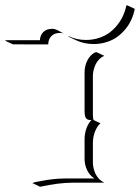

<svg xmlns="http://www.w3.org/2000/svg" viewBox="-98 -689 539 739"><path d="M-78.1 -532.2 -75.7 -534.2H55.7Q56.4 -553.7 68.8 -565.9Q81.3 -578.1 103.5 -578.1Q106.2 -578.1 108.9 -577.8Q111.6 -577.4 114.7 -576.2Q117.9 -575 120.2 -574.1Q122.6 -573.2 126.5 -571.2Q130.4 -569.1 132.3 -568Q134.3 -566.9 139.2 -564.1Q144 -561.3 146 -560.1L140.1 -561.5Q136.7 -562.3 133.5 -562.3Q111.3 -562.3 99.5 -549.8Q87.6 -537.4 87.6 -518.1L-48.1 -518.3ZM165 -548.1 166 -549.8Q197.8 -535.2 232.4 -535.2Q259.5 -535.2 283.2 -543.1Q306.9 -551 324.1 -564Q341.3 -576.9 354.7 -594.2Q368.2 -611.6 376.2 -629.8Q384.3 -647.9 388.2 -667L390.6 -668.9L420.7 -655Q416.7 -633.8 408 -614.1Q399.2 -594.5 385.1 -577.3Q371.1 -560.1 353.4 -547.2Q335.7 -534.4 312.3 -527Q288.8 -519.5 262.7 -519.5Q226.1 -519.5 195.1 -533.9ZM26.4 15.6 38.6 11.7Q42.7 11 58.3 8.1Q74 5.1 80.9 4Q87.9 2.9 101 1.2Q114 -0.5 125.9 -1.2Q137.7 -2 150.1 -2H265.6Q247.6 -13.2 237.5 -33.9Q227.5 -54.7 227.5 -78.1V-152.3Q227.5 -174.8 234.7 -194.8Q241.9 -214.8 253.9 -226.6Q246.6 -226.8 242.3 -227.9Q238 -229 234.3 -232.7Q230.5 -236.3 229 -243.9Q227.5 -251.5 227.5 -263.7V-410.2Q227.5 -433.8 237.4 -454.6Q247.3 -475.3 265.4 -486.3L273.4 -488.3L303.5 -474.1Q292 -469.2 283.2 -460.1Q274.4 -450.9 269.4 -439.9Q264.4 -429 262 -417.8Q259.5 -406.7 259.5 -396.2V-249.5Q259.5 -234.4 262 -227.1L288.8 -214.4Q276.1 -203.9 267.8 -183Q259.5 -162.1 259.5 -138.4V-64Q259.5 -53 262 -42.1Q264.4 -31.2 269.4 -20.4Q274.4 -9.5 283.2 -0.5Q292 8.5 303.5 14.2H180.4Q128.9 14.2 56.4 29.8Z"/></svg>

Font: AgreloyOut1
Style: Medium
Weight: 400
Designer: gluk
Foundry: gluk
Version: Version 0.27